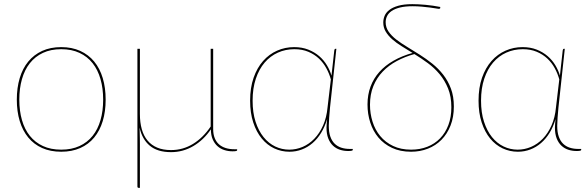

<svg xmlns="http://www.w3.org/2000/svg" viewBox="-20 -725 2832 925"><path d="M275 -498Q326.5 -498 366.5 -479.8Q406.5 -461.5 433.8 -428.5Q461 -395.5 475 -348.8Q489 -302 489 -245Q489 -188 475 -141.8Q461 -95.5 433.8 -62.5Q406.5 -29.5 366.5 -11.8Q326.5 6 275 6Q223 6 183.2 -11.8Q143.5 -29.5 116.2 -62.5Q89 -95.5 75 -141.8Q61 -188 61 -245Q61 -302 75 -348.8Q89 -395.5 116.2 -428.5Q143.5 -461.5 183.2 -479.8Q223 -498 275 -498ZM275 -4Q325 -4 363 -21.5Q401 -39 426.2 -70.5Q451.5 -102 464.2 -146.5Q477 -191 477 -245Q477 -299 464.2 -343.8Q451.5 -388.5 426.2 -420.5Q401 -452.5 363 -470.2Q325 -488 275 -488Q224.5 -488 186.8 -470.2Q149 -452.5 123.8 -420.5Q98.5 -388.5 85.8 -343.8Q73 -299 73 -245Q73 -191 85.8 -146.5Q98.5 -102 123.8 -70.5Q149 -39 186.8 -21.5Q224.5 -4 275 -4Z M1122.5 -6V-1Q1122.5 4 1100.5 4Q1080 4 1061 -2Q1042 -8 1027.8 -20.8Q1013.5 -33.5 1004.8 -53.5Q996 -73.5 996 -102Q961.5 -51 911.8 -21.5Q862 8 804 8Q739 8 702 -22.8Q665 -53.5 652.5 -110Q653 -97.5 653.2 -83.8Q653.5 -70 653.8 -56.2Q654 -42.5 654 -29.2Q654 -16 654 -5V180H648Q645 180 643.5 178.2Q642 176.5 642 174V-490H654V-176Q654 -135 663 -102.8Q672 -70.5 690.8 -48Q709.5 -25.5 737.5 -13.8Q765.5 -2 804 -2Q861.5 -2 910 -31.8Q958.5 -61.5 995 -115.5V-490H1007V-103.5Q1007 -78 1014.5 -59.5Q1022 -41 1035.5 -29.2Q1049 -17.5 1067.5 -11.8Q1086 -6 1108.5 -6Z M1574 -342.5Q1566.5 -370 1552.2 -396.2Q1538 -422.5 1516.5 -442.8Q1495 -463 1465.5 -475.5Q1436 -488 1398 -488Q1355.5 -488 1318.8 -471.5Q1282 -455 1255 -423.5Q1228 -392 1212.5 -345.8Q1197 -299.5 1197 -240Q1197 -182.5 1211.2 -138.5Q1225.5 -94.5 1249.8 -64.5Q1274 -34.5 1306 -19.2Q1338 -4 1373.5 -4Q1406.5 -4 1437.8 -17.2Q1469 -30.5 1494.2 -56.5Q1519.5 -82.5 1536.5 -120.5Q1553.5 -158.5 1558 -207.5ZM1679.5 -7.5V-2.5Q1679.5 2.5 1657.5 2.5Q1636.5 2.5 1617.8 -3.5Q1599 -9.5 1584.5 -23Q1570 -36.5 1561.5 -58Q1553 -79.5 1553 -110Q1553 -120 1554 -130Q1555 -140 1556 -151.5Q1545 -114.5 1527.2 -85.2Q1509.5 -56 1486 -35.8Q1462.5 -15.5 1434.2 -4.8Q1406 6 1374.5 6Q1335.5 6 1301 -10.2Q1266.5 -26.5 1240.8 -58Q1215 -89.5 1200 -135.2Q1185 -181 1185 -240Q1185 -302.5 1201.8 -350.5Q1218.5 -398.5 1247.5 -431.2Q1276.5 -464 1315 -481Q1353.5 -498 1397 -498Q1435 -498 1465.2 -486Q1495.5 -474 1518 -454.5Q1540.5 -435 1555.2 -410.2Q1570 -385.5 1577 -360.5L1590.5 -482Q1591.5 -486.5 1592.5 -488.2Q1593.5 -490 1597.5 -490H1600.5L1570 -207.5Q1567.5 -182 1565.8 -158Q1564 -134 1564 -119Q1564 -88 1571.5 -66.8Q1579 -45.5 1592.5 -32.5Q1606 -19.5 1624.5 -13.5Q1643 -7.5 1665.5 -7.5Z M1960.5 -4Q2003 -4 2038.8 -18Q2074.5 -32 2100.2 -58.5Q2126 -85 2140.2 -122.8Q2154.5 -160.5 2154.5 -208.5Q2154.5 -259.5 2138.8 -298.5Q2123 -337.5 2097.8 -367.8Q2072.5 -398 2040.8 -421.2Q2009 -444.5 1976.5 -464.5Q1931 -452 1891.8 -431Q1852.5 -410 1823.8 -380Q1795 -350 1778.8 -310.2Q1762.5 -270.5 1762.5 -220.5Q1762.5 -178 1774.8 -138.8Q1787 -99.5 1811.8 -69.5Q1836.5 -39.5 1873.8 -21.8Q1911 -4 1960.5 -4ZM2101 -688Q2101 -684 2098.8 -683.2Q2096.5 -682.5 2092.5 -682.5Q2091 -682.5 2079.5 -684.5Q2068 -686.5 2050.8 -688.8Q2033.5 -691 2011.8 -693Q1990 -695 1968.5 -695Q1932 -695 1907 -688.8Q1882 -682.5 1866.8 -672Q1851.5 -661.5 1844.8 -647.5Q1838 -633.5 1838 -618Q1838 -593 1852 -572.8Q1866 -552.5 1889.2 -534.5Q1912.5 -516.5 1942 -498.8Q1971.5 -481 2002.2 -461.5Q2033 -442 2062.5 -418.5Q2092 -395 2115.2 -365.2Q2138.5 -335.5 2152.5 -298Q2166.5 -260.5 2166.5 -212Q2166.5 -160.5 2150.5 -120Q2134.5 -79.5 2106.8 -51.5Q2079 -23.5 2041.5 -8.8Q2004 6 1960.5 6Q1908 6 1868.8 -12.5Q1829.5 -31 1803.2 -62.2Q1777 -93.5 1763.8 -134.8Q1750.5 -176 1750.5 -221.5Q1750.5 -268.5 1765.2 -308Q1780 -347.5 1807.8 -378.5Q1835.5 -409.5 1875.8 -432.5Q1916 -455.5 1967.5 -470Q1940 -487 1914.5 -502.8Q1889 -518.5 1869.5 -535.8Q1850 -553 1838.2 -572.8Q1826.5 -592.5 1826.5 -616.5Q1826.5 -633 1833 -648.8Q1839.5 -664.5 1855.5 -677Q1871.5 -689.5 1898.5 -697.2Q1925.5 -705 1966.5 -705Q1979.5 -705 1995.8 -704.2Q2012 -703.5 2030 -701.8Q2048 -700 2066.2 -697.5Q2084.5 -695 2101 -691.5Z M2674.5 -342.5Q2667 -370 2652.8 -396.2Q2638.5 -422.5 2617 -442.8Q2595.5 -463 2566 -475.5Q2536.5 -488 2498.5 -488Q2456 -488 2419.2 -471.5Q2382.5 -455 2355.5 -423.5Q2328.5 -392 2313 -345.8Q2297.5 -299.5 2297.5 -240Q2297.5 -182.5 2311.8 -138.5Q2326 -94.5 2350.2 -64.5Q2374.5 -34.5 2406.5 -19.2Q2438.5 -4 2474 -4Q2507 -4 2538.2 -17.2Q2569.5 -30.5 2594.8 -56.5Q2620 -82.5 2637 -120.5Q2654 -158.5 2658.5 -207.5ZM2780 -7.5V-2.5Q2780 2.5 2758 2.5Q2737 2.5 2718.2 -3.5Q2699.5 -9.5 2685 -23Q2670.5 -36.5 2662 -58Q2653.5 -79.5 2653.5 -110Q2653.5 -120 2654.5 -130Q2655.5 -140 2656.5 -151.5Q2645.5 -114.5 2627.8 -85.2Q2610 -56 2586.5 -35.8Q2563 -15.5 2534.8 -4.8Q2506.5 6 2475 6Q2436 6 2401.5 -10.2Q2367 -26.5 2341.2 -58Q2315.5 -89.5 2300.5 -135.2Q2285.5 -181 2285.5 -240Q2285.5 -302.5 2302.2 -350.5Q2319 -398.5 2348 -431.2Q2377 -464 2415.5 -481Q2454 -498 2497.5 -498Q2535.5 -498 2565.8 -486Q2596 -474 2618.5 -454.5Q2641 -435 2655.8 -410.2Q2670.5 -385.5 2677.5 -360.5L2691 -482Q2692 -486.5 2693 -488.2Q2694 -490 2698 -490H2701L2670.5 -207.5Q2668 -182 2666.2 -158Q2664.5 -134 2664.5 -119Q2664.5 -88 2672 -66.8Q2679.5 -45.5 2693 -32.5Q2706.5 -19.5 2725 -13.5Q2743.5 -7.5 2766 -7.5Z"/></svg>

Font: Lato 2
Style: Regular
Weight: 100
Designer: Lukasz Dziedzic with Adam Twardoch and Botio Nikoltchev
Foundry: tyPoland Lukasz Dziedzic
Version: Version 2.015; 2015-08-06; http://www.latofonts.com/